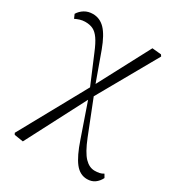

<svg xmlns="http://www.w3.org/2000/svg" viewBox="-172 -634 885 953"><g transform="rotate(30 270.0 -157.5)"><path d="M47 194 42 185 261 -212 424 -520 476 -515 482 -506 283 -154 98 202ZM467 205Q426 205 397 168Q368 131 341 51L270 -154H264L286 -180L367 25Q395 95 421.5 122.5Q448 150 479 150Q494 150 506 147.5Q518 145 529 138L540 157Q529 179 511 192Q493 205 467 205ZM258 -185 185 -358Q167 -402 150.5 -425.5Q134 -449 115.5 -458Q97 -467 72 -467Q54 -467 40 -462.5Q26 -458 14 -452L4 -475Q16 -495 36.5 -507.5Q57 -520 84 -520Q124 -520 153.5 -489.5Q183 -459 209 -389L274 -209H282Z"/></g></svg>

Font: Source Han Serif JP VF
Style: Regular
Weight: 250
Designer: Ryoko NISHIZUKA 西塚涼子 (kana & ideographs); Frank Grießhammer (Latin, Greek & Cyrillic); Wenlong ZHANG 张文龙 (bopomofo); San
Foundry: Adobe
Version: Version 2.001;hotconv 1.1.0;makeotfexe 2.6.0